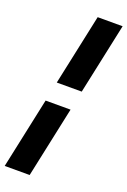

<svg xmlns="http://www.w3.org/2000/svg" viewBox="-196 -807 704 1063"><g transform="rotate(20 156.5 -275.0)"><path d="M95 -332.5 184 -750H331L242 -332.5ZM181 -393.5 244 -688.5ZM-18 200 71 -217.5H218L129 200ZM68 139 130.5 -156Z"/></g></svg>

Font: Tourney Black
Style: Italic
Weight: 900
Italic angle: -12°
Version: Version 1.015